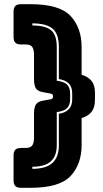

<svg xmlns="http://www.w3.org/2000/svg" viewBox="-20 -820 495 920"><path d="M143 -161V-276Q143 -306 152.5 -320Q162 -334 188 -338L221 -344Q228 -345 231 -348Q234 -351 234 -358Q234 -365 231 -368Q228 -371 221 -372L188 -378Q162 -382 152.5 -396Q143 -410 143 -440V-557Q143 -583 134.5 -595Q126 -607 102 -607H81Q62 -607 53.5 -615.5Q45 -624 45 -643V-764Q45 -783 53.5 -791.5Q62 -800 81 -800H125Q266 -800 318.5 -743Q371 -686 371 -595V-462Q403 -452 419 -432Q435 -412 435 -376V-341Q435 -305 419 -284.5Q403 -264 371 -254V-124Q371 -34 318.5 23Q266 80 125 80H81Q62 80 53.5 71.5Q45 63 45 44V-75Q45 -94 53.5 -102.5Q62 -111 81 -111H102Q126 -111 134.5 -123Q143 -135 143 -161ZM262 -124V-275Q292 -279 309 -296Q326 -313 326 -344V-372Q326 -404 309 -420.5Q292 -437 262 -441V-595Q262 -658 231.5 -683Q201 -708 135 -708V-698Q195 -698 223.5 -676Q252 -654 252 -595V-433Q287 -429 301.5 -414.5Q316 -400 316 -372V-344Q316 -316 301 -301.5Q286 -287 252 -283V-124Q252 -72 223 -46.5Q194 -21 135 -21V-11Q200 -11 231 -39Q262 -67 262 -124Z"/></svg>

Font: Bungee Inline
Style: Regular
Weight: 400
Version: Version 1.000;PS 1.0;hotconv 1.0.72;makeotf.lib2.5.5900